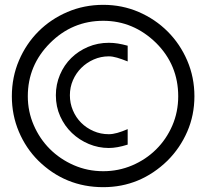

<svg xmlns="http://www.w3.org/2000/svg" viewBox="-20 -767 824 794"><path d="M430 -590Q449 -590 467.5 -587Q486 -584 508 -578V-513Q483 -523 464 -528.5Q445 -534 430 -534Q397 -534 367.5 -521Q338 -508 316 -486Q294 -464 281.5 -435Q269 -406 269 -373Q269 -340 281.5 -310.5Q294 -281 315.5 -259.5Q337 -238 366.5 -225Q396 -212 430 -212Q446 -212 465.5 -217.5Q485 -223 508 -233V-169Q464 -155 430 -155Q387 -155 347.5 -171.5Q308 -188 277.5 -217Q247 -246 229 -286Q211 -326 211 -373Q211 -418 228 -458Q245 -498 274.5 -527Q304 -556 344 -573Q384 -590 430 -590ZM407 -747Q485 -747 553.5 -717.5Q622 -688 673.5 -636.5Q725 -585 754.5 -516Q784 -447 784 -369Q784 -291 754.5 -223Q725 -155 673 -103Q560 7 407 7Q250 7 138 -103Q87 -154 58 -222.5Q29 -291 29 -369Q29 -448 58.5 -517Q88 -586 139 -637Q190 -688 259 -717.5Q328 -747 407 -747ZM626 -589Q532 -681 407 -681Q279 -681 187 -589Q95 -497 95 -369Q95 -306 119.5 -249.5Q144 -193 186 -151Q228 -109 285 -84Q342 -59 407 -59Q470 -59 526.5 -83Q583 -107 625.5 -149Q668 -191 692.5 -247.5Q717 -304 717 -369Q717 -498 626 -589Z"/></svg>

Font: Fundamental  Brigade Scvhlank
Style: Regular
Weight: 100
Designer: Peter Wiegel, original typeface by Arno Drescher 1935
Foundry: Peter Wiegel
Version: Version 0.000 2012 initial release